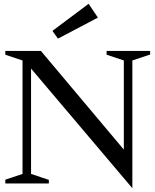

<svg xmlns="http://www.w3.org/2000/svg" viewBox="-20 -969 821 1014"><path d="M132 -621 144 -625V-32L127 -56L238 -19V0H8V-20L116 -56L99 -32V-668L116 -644L8 -680V-700H196L644 -167L634 -163V-668L651 -644L543 -680V-700H773V-681L662 -644L679 -668V-1V25ZM257 -806 448 -949 497 -876 286 -765Z"/></svg>

Font: Wittgenstein
Style: Regular
Weight: 400
Designer: Jörg Drees
Foundry: Jörg Drees
Version: Version 1.003;Glyphs 3.1.2 (3151)